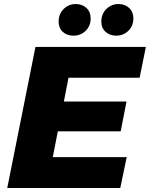

<svg xmlns="http://www.w3.org/2000/svg" viewBox="-20 -933 744 953"><path d="M320 -547 297 -429H608L579 -281H267L242 -153H609L577 0H16L156 -700H704L673 -547ZM271 -826Q271 -864 296 -888.5Q321 -913 356 -913Q388 -913 409 -893.5Q430 -874 430 -842Q430 -804 405 -780Q380 -756 345 -756Q312 -756 291.5 -775Q271 -794 271 -826ZM483 -826Q483 -864 508 -888.5Q533 -913 568 -913Q600 -913 621 -893.5Q642 -874 642 -842Q642 -804 617 -780Q592 -756 557 -756Q525 -756 504 -775Q483 -794 483 -826Z"/></svg>

Font: Idrija
Style: Italic
Weight: 800
Italic angle: -11.3°
Designer: Julieta Ulanovsky
Foundry: Julieta Ulanovsky
Version: Version 7.200